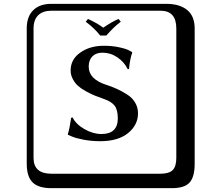

<svg xmlns="http://www.w3.org/2000/svg" viewBox="-20 -774 1140 1006"><path d="M504.9 -587.9Q476.1 -625 429.2 -660.2L440.9 -674.8Q485.8 -654.8 521 -628.9Q567.9 -661.1 601.1 -674.8L612.8 -660.2Q575.7 -632.3 537.1 -587.9ZM511.2 -71.8Q597.2 -71.8 597.2 -153.8Q597.2 -197.8 581.1 -219.5Q564.9 -241.2 525.9 -254.9Q498 -264.6 478 -272.7Q458 -280.8 431.9 -294.9Q405.8 -309.1 389.4 -323.5Q373 -337.9 361.6 -359.4Q350.1 -380.9 350.1 -404.8Q350.1 -462.9 400.6 -498.5Q451.2 -534.2 523.9 -534.2Q567.9 -534.2 605 -526.1Q642.1 -518.1 657.2 -509.3L671.9 -501L672.9 -498Q661.6 -469.2 655.8 -412.1H648.9Q630.9 -449.2 595 -473.6Q559.1 -498 517.1 -498Q482.9 -498 463.9 -478.5Q444.8 -459 444.8 -424.8Q444.8 -358.9 538.1 -329.1Q571.3 -317.9 594.2 -307.4Q617.2 -296.9 645 -279.5Q672.9 -262.2 688 -236.6Q703.1 -210.9 703.1 -180.2Q703.1 -119.1 651.1 -76.7Q599.1 -34.2 504.9 -34.2Q460 -34.2 418.5 -42Q377 -49.8 357.4 -58.6L337.9 -66.9L335 -69.8Q344.7 -99.6 353 -157.2L360.8 -158.2Q377.9 -123 422.6 -97.4Q467.3 -71.8 511.2 -71.8ZM249 -717.8Q204.1 -717.8 179.9 -693.8Q155.8 -669.9 155.8 -625V53.2Q155.8 136.2 249 136.2H820.8Q865.7 136.2 884.8 117.2Q903.8 98.1 903.8 53.2V-625Q903.8 -717.8 820.8 -717.8ZM1000 84Q1000 152.8 973.4 182.4Q946.8 211.9 880.9 211.9H249Q181.2 211.9 150.6 181.4Q120.1 150.9 120.1 84V-625Q120.1 -687 154.1 -720.5Q188 -753.9 249 -753.9H851.1Q920.9 -753.9 960.4 -721.9Q1000 -689.9 1000 -625Z"/></svg>

Font: Linux Biolinum Keyboard O
Style: Regular
Weight: 700
Designer: Philipp H. Poll
Foundry: Philipp H. Poll
Version: Version 0.6.1